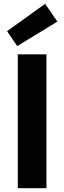

<svg xmlns="http://www.w3.org/2000/svg" viewBox="-20 -984 336 1004"><path d="M73 0V-700H223V0ZM70 -743 17 -821 216 -964 280 -871Z"/></svg>

Font: DM Sans 9pt Black
Style: Regular
Weight: 900
Version: Version 4.004;gftools[0.9.30]